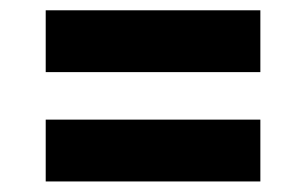

<svg xmlns="http://www.w3.org/2000/svg" viewBox="-20 -499 597 373"><path d="M485.8 -358.9H68.8V-479H485.8ZM485.8 -146.5H68.8V-266.6H485.8Z"/></svg>

Font: Robert Sans Black
Style: Regular
Weight: 900
Designer: Christian Robertson (extended by Adam Twardoch)
Foundry: Google
Version: Version 12.135;April 2, 2019;FontCreator 11.5.0.2425 64-bit;